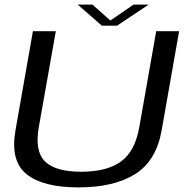

<svg xmlns="http://www.w3.org/2000/svg" viewBox="-20 -810 822 834"><path d="M320.5 4Q166.5 4 95 -53.8Q23.5 -111.5 47.5 -245.5L123 -674.5H222.5L148.5 -257.5Q130 -153 175.8 -108.5Q221.5 -64 332.5 -64Q444 -64 505.2 -108.2Q566.5 -152.5 585 -257.5L658.5 -674.5H758L682.5 -245.5Q659 -111.5 567 -53.8Q475 4 320.5 4ZM422.5 -698.5 317.5 -790H381.5L459.5 -721L560 -790H625.5L488.5 -698.5Z"/></svg>

Font: Anybody ExtraExpanded Regular
Style: Italic
Weight: 400
Width: 8
Italic angle: -10°
Designer: Tyler Finck
Foundry: Etcetera Type Company
Version: Version 1.010; ttfautohint (v1.8.3) -l 8 -r 50 -G 200 -x 14 